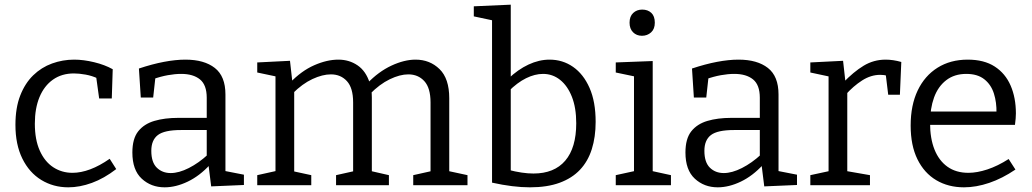

<svg xmlns="http://www.w3.org/2000/svg" viewBox="-20 -792 4413 821"><path d="M272 9Q208 9 156.5 -22.5Q105 -54 75.5 -114Q46 -174 46 -258Q46 -331 66.5 -383.5Q87 -436 122 -470Q157 -504 202.5 -520.5Q248 -537 297 -537Q337 -537 382.5 -526Q428 -515 462 -496L458 -371H404L391 -465L399 -456Q374 -468 346 -473Q318 -478 296 -478Q244 -478 206.5 -451.5Q169 -425 149 -377Q129 -329 129 -263Q129 -195 150 -148Q171 -101 207.5 -77Q244 -53 290 -53Q326 -53 366 -68Q406 -83 449 -113L477 -69Q425 -29 373 -10Q321 9 272 9Z M944 -45 931 -63 1023 -45V-1L883 5L871 -91L878 -88Q834 -40 783 -15.5Q732 9 684 9Q626 9 586 -28Q546 -65 546 -140Q546 -199 571 -230.5Q596 -262 640 -275Q684 -288 742 -288H873L864 -278V-374Q864 -429 835 -452.5Q806 -476 755 -476Q728 -476 697.5 -470.5Q667 -465 633 -453L645 -466L635 -375H582L574 -499Q631 -518 681 -527.5Q731 -537 773 -537Q853 -537 898.5 -501.5Q944 -466 944 -388ZM627 -147Q627 -98 650.5 -75Q674 -52 710 -52Q745 -52 787.5 -73.5Q830 -95 870 -132L864 -111V-245L873 -236H754Q683 -236 655 -214.5Q627 -193 627 -147Z M1561 -437 1550 -435Q1599 -486 1654 -511.5Q1709 -537 1757 -537Q1818 -537 1859.5 -496.5Q1901 -456 1901 -372V-48L1891 -62L1979 -43V0H1747V-43L1832 -62L1821 -47V-354Q1821 -416 1794.5 -445Q1768 -474 1726 -474Q1690 -474 1646.5 -453Q1603 -432 1561 -389L1568 -408Q1569 -399 1569.5 -391Q1570 -383 1570 -375V-48L1560 -62L1643 -43V0H1417V-43L1502 -62L1490 -47V-354Q1490 -416 1463.5 -445Q1437 -474 1395 -474Q1359 -474 1316 -454Q1273 -434 1231 -392L1238 -407V-47L1228 -61L1311 -43V0H1080V-43L1170 -63L1158 -48V-478L1170 -463L1080 -482V-525L1220 -532L1231 -434L1220 -438Q1269 -489 1323.5 -513Q1378 -537 1427 -537Q1473 -537 1509 -512.5Q1545 -488 1561 -437Z M2246 9Q2210 9 2169.5 4Q2129 -1 2084 -11V-725L2100 -702L2006 -722V-765L2164 -772V-443L2153 -455Q2195 -495 2240 -516Q2285 -537 2330 -537Q2386 -537 2430.5 -506Q2475 -475 2501 -416Q2527 -357 2527 -271Q2527 -206 2510.5 -154Q2494 -102 2460 -66Q2426 -30 2373 -10.5Q2320 9 2246 9ZM2261 -50Q2350 -50 2397 -105Q2444 -160 2444 -265Q2444 -331 2425.5 -378Q2407 -425 2375 -450.5Q2343 -476 2302 -476Q2267 -476 2229.5 -457.5Q2192 -439 2154 -401L2164 -430V-44L2153 -66Q2214 -50 2261 -50Z M2771 -51 2762 -62 2849 -43V0H2613V-43L2700 -62L2691 -51V-473L2699 -464L2613 -482V-525L2771 -531ZM2725 -639Q2702 -639 2687 -654Q2672 -669 2672 -695Q2672 -722 2687.5 -736.5Q2703 -751 2726 -751Q2750 -751 2765 -737Q2780 -723 2780 -695Q2780 -668 2764 -653.5Q2748 -639 2725 -639Z M3309 -45 3296 -63 3388 -45V-1L3248 5L3236 -91L3243 -88Q3199 -40 3148 -15.5Q3097 9 3049 9Q2991 9 2951 -28Q2911 -65 2911 -140Q2911 -199 2936 -230.5Q2961 -262 3005 -275Q3049 -288 3107 -288H3238L3229 -278V-374Q3229 -429 3200 -452.5Q3171 -476 3120 -476Q3093 -476 3062.5 -470.5Q3032 -465 2998 -453L3010 -466L3000 -375H2947L2939 -499Q2996 -518 3046 -527.5Q3096 -537 3138 -537Q3218 -537 3263.5 -501.5Q3309 -466 3309 -388ZM2992 -147Q2992 -98 3015.5 -75Q3039 -52 3075 -52Q3110 -52 3152.5 -73.5Q3195 -95 3235 -132L3229 -111V-245L3238 -236H3119Q3048 -236 3020 -214.5Q2992 -193 2992 -147Z M3445 0V-43L3533 -62L3523 -47V-478L3534 -463L3445 -482V-525L3585 -532L3596 -434L3585 -438Q3630 -485 3673 -511Q3716 -537 3767 -537Q3799 -537 3834 -527L3828 -387H3778L3766 -486L3775 -468Q3768 -470 3760 -471Q3752 -472 3744 -472Q3704 -472 3666.5 -448Q3629 -424 3595 -386L3603 -410V-47L3591 -62L3700 -43V0Z M4102 9Q4035 9 3983.5 -21.5Q3932 -52 3903 -111Q3874 -170 3874 -255Q3874 -342 3904 -405Q3934 -468 3989 -502.5Q4044 -537 4118 -537Q4188 -537 4233.5 -507.5Q4279 -478 4301.5 -426Q4324 -374 4324 -307Q4324 -296 4323 -285Q4322 -274 4320 -258H3935V-315H4250L4241 -309Q4242 -354 4230 -392Q4218 -430 4189 -453Q4160 -476 4112 -476Q4061 -476 4026 -449Q3991 -422 3974 -375Q3957 -328 3957 -266Q3957 -200 3976 -152.5Q3995 -105 4031.5 -79Q4068 -53 4121 -53Q4158 -53 4202 -67.5Q4246 -82 4293 -112L4322 -67Q4266 -29 4210 -10Q4154 9 4102 9Z"/></svg>

Font: Bitter Thin
Style: Regular
Weight: 400
Version: Version 3.021